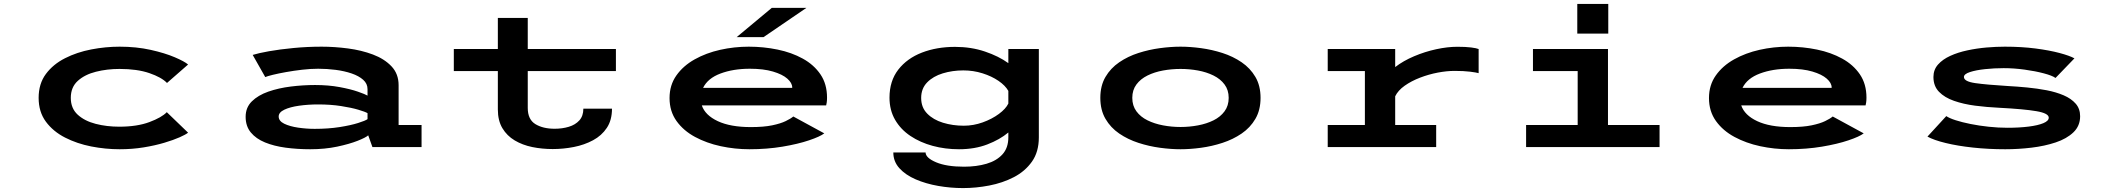

<svg xmlns="http://www.w3.org/2000/svg" viewBox="-20 -750 10787 979"><path d="M590 11Q518 11 445.2 -3.2Q372.5 -17.5 311.8 -48.5Q251 -79.5 214 -129.5Q177 -179.5 177 -251Q177 -323 214 -372.8Q251 -422.5 311.8 -453.2Q372.5 -484 445.5 -498Q518.5 -512 590 -512Q675 -512 748 -495.8Q821 -479.5 871.2 -458Q921.5 -436.5 939 -421L831.5 -327Q803.5 -356 741.5 -377.2Q679.5 -398.5 589.5 -398.5Q526 -398.5 469.2 -384.2Q412.5 -370 376.8 -337.8Q341 -305.5 341 -251Q341 -197.5 376.2 -165.2Q411.5 -133 467.8 -118.5Q524 -104 588 -104Q679 -104 741.8 -127.5Q804.5 -151 830.5 -178L939 -73.5Q927.5 -64 896 -50Q864.5 -36 817.5 -22Q770.5 -8 712.5 1.5Q654.5 11 590 11Z M1562 11Q1496 11 1436.5 3Q1377 -5 1331.2 -23.8Q1285.5 -42.5 1259 -74.5Q1232.5 -106.5 1232.5 -154.5Q1232.5 -202 1264.2 -233.2Q1296 -264.5 1348.2 -282.8Q1400.5 -301 1463 -308.8Q1525.5 -316.5 1586.5 -316.5Q1655 -316.5 1711.5 -306Q1768 -295.5 1805.2 -282.5Q1842.5 -269.5 1854 -262.5V-295.5Q1854 -323.5 1831.8 -343.2Q1809.5 -363 1772.8 -375.5Q1736 -388 1691.5 -393.8Q1647 -399.5 1602.5 -399.5Q1563.5 -399.5 1520.8 -394.5Q1478 -389.5 1438.8 -382.5Q1399.5 -375.5 1371 -368.5Q1342.5 -361.5 1332.5 -357L1268.5 -470Q1297 -479 1351.8 -488.8Q1406.5 -498.5 1476.5 -505.2Q1546.5 -512 1620 -512Q1685.5 -512 1754.2 -503Q1823 -494 1881.5 -472Q1940 -450 1976.2 -411.8Q2012.5 -373.5 2012.5 -315.5V-112.5H2129.5V0H1879L1857.5 -60Q1846 -49 1803.8 -32.2Q1761.5 -15.5 1698.8 -2.2Q1636 11 1562 11ZM1584.5 -93Q1654.5 -93 1711.5 -102Q1768.5 -111 1805.8 -122.8Q1843 -134.5 1854 -142.5V-173Q1842.5 -180 1807.2 -190.5Q1772 -201 1719.2 -209.2Q1666.5 -217.5 1602 -217.5Q1551.5 -217.5 1505.2 -211Q1459 -204.5 1430 -190.8Q1401 -177 1401 -156Q1401 -133 1429.2 -119.2Q1457.5 -105.5 1500 -99.2Q1542.5 -93 1584.5 -93Z M2518.5 -192V-387.5H2294V-500H2518.5V-658.5H2671V-500H3120.5V-387.5H2671V-199.5Q2671 -141 2709.8 -117.2Q2748.5 -93.5 2808 -93.5Q2847 -93.5 2880.2 -103.5Q2913.5 -113.5 2934 -136Q2954.5 -158.5 2954.5 -196H3100.5Q3100.5 -137.5 3074.2 -98Q3048 -58.5 3003.8 -34.8Q2959.5 -11 2906 -0.5Q2852.5 10 2798 10Q2744 10 2694 -0.2Q2644 -10.5 2604.5 -34Q2565 -57.5 2541.8 -96.2Q2518.5 -135 2518.5 -192Z M3801 11Q3727.5 11 3655.2 -4.5Q3583 -20 3524 -51.8Q3465 -83.5 3429.5 -133Q3394 -182.5 3394 -250Q3394 -316 3428.8 -365.2Q3463.5 -414.5 3522 -447.2Q3580.5 -480 3652.2 -496Q3724 -512 3798 -512Q3873.5 -512 3945 -497.2Q4016.5 -482.5 4073.2 -451.2Q4130 -420 4163.5 -370.8Q4197 -321.5 4197 -252.5Q4197 -237.5 4195.5 -227.8Q4194 -218 4192.5 -212.5H3558.5Q3575.5 -162.5 3640 -132.2Q3704.5 -102 3808.5 -102Q3874.5 -102 3917.5 -111Q3960.5 -120 3986.2 -132.5Q4012 -145 4025 -156L4183 -70Q4161.5 -53.5 4105.2 -34.5Q4049 -15.5 3970 -2.2Q3891 11 3801 11ZM3803.5 -399.5Q3719 -399.5 3654 -375.2Q3589 -351 3565 -302H4019.5V-304Q4019.5 -327 3994.5 -349Q3969.5 -371 3921.2 -385.2Q3873 -399.5 3803.5 -399.5ZM3873 -560.5H3736L3915.5 -710H4092Z M4870 11Q4799.5 11 4735.8 -6.2Q4672 -23.5 4622.2 -56.8Q4572.5 -90 4544 -139.2Q4515.5 -188.5 4515.5 -252Q4515.5 -337 4560.2 -394.8Q4605 -452.5 4680.8 -481.8Q4756.5 -511 4849.5 -511Q4932 -511 5002.2 -487.2Q5072.5 -463.5 5121.5 -428V-500H5277V-49.5Q5277 24.5 5241.8 74.2Q5206.5 124 5149.2 153.5Q5092 183 5024.2 196Q4956.5 209 4891 209Q4827 209 4764 198Q4701 187 4649 164.5Q4597 142 4566 107.8Q4535 73.5 4535 27.5H4699.5Q4700 55 4753.2 77.5Q4806.5 100 4895.5 100Q4959 100 5010.2 85Q5061.5 70 5091.5 37Q5121.5 4 5121.5 -50V-74.5Q5078 -38 5014 -13.5Q4950 11 4870 11ZM4677 -250.5Q4677 -202 4707.8 -170.8Q4738.5 -139.5 4788.2 -124.2Q4838 -109 4894.5 -109Q4943.5 -109 4990.8 -126Q5038 -143 5073.2 -169Q5108.5 -195 5121.5 -222V-286.5Q5106 -314 5071.2 -337.8Q5036.5 -361.5 4989.8 -376.2Q4943 -391 4892 -391Q4836.5 -391 4787.2 -376Q4738 -361 4707.5 -329.8Q4677 -298.5 4677 -250.5Z M5999.5 11Q5950.5 11 5894.8 3.5Q5839 -4 5785 -21.5Q5731 -39 5687 -69Q5643 -99 5616.8 -144Q5590.5 -189 5590.5 -251Q5590.5 -313 5616.8 -357.8Q5643 -402.5 5687 -432.5Q5731 -462.5 5784.8 -479.8Q5838.5 -497 5894.2 -504.5Q5950 -512 5999.5 -512Q6048.5 -512 6104 -504.5Q6159.5 -497 6213.2 -479.8Q6267 -462.5 6311 -432.5Q6355 -402.5 6381.2 -357.8Q6407.5 -313 6407.5 -251Q6407.5 -189 6381.2 -144Q6355 -99 6311 -69Q6267 -39 6213.2 -21.5Q6159.5 -4 6104 3.5Q6048.5 11 5999.5 11ZM5999.5 -102.5Q6045 -102.5 6088.8 -110.8Q6132.5 -119 6167.8 -136.5Q6203 -154 6224 -182.5Q6245 -211 6245 -251Q6245 -291 6224 -319.2Q6203 -347.5 6167.5 -365Q6132 -382.5 6088.5 -390.5Q6045 -398.5 5999.5 -398.5Q5954 -398.5 5910.2 -390.5Q5866.5 -382.5 5831 -365Q5795.5 -347.5 5774.5 -319.2Q5753.5 -291 5753.5 -251Q5753.5 -211 5774.5 -182.5Q5795.5 -154 5831 -136.5Q5866.5 -119 5910.2 -110.8Q5954 -102.5 5999.5 -102.5Z M6750 0V-112.5H6939.5V-387.5H6750V-500H7094V-408Q7135.5 -440 7190.5 -463.2Q7245.5 -486.5 7303.2 -499Q7361 -511.5 7411 -511.5Q7454 -511.5 7481.2 -508Q7508.5 -504.5 7519.5 -500V-377Q7507.5 -380.5 7475.8 -384.5Q7444 -388.5 7396.5 -388.5Q7357.5 -388.5 7311.2 -379.8Q7265 -371 7220.8 -354Q7176.5 -337 7142.5 -313Q7108.5 -289 7094 -259V-112.5H7303V0Z M8022.5 -730H8180.5V-578.5H8022.5ZM7761.5 0V-112.5H8024.5V-387.5H7796.5V-500H8179V-112.5H8442V0Z M9101 11Q9027.5 11 8955.2 -4.5Q8883 -20 8824 -51.8Q8765 -83.5 8729.5 -133Q8694 -182.5 8694 -250Q8694 -316 8728.8 -365.2Q8763.5 -414.5 8822 -447.2Q8880.5 -480 8952.2 -496Q9024 -512 9098 -512Q9173.5 -512 9245 -497.2Q9316.5 -482.5 9373.2 -451.2Q9430 -420 9463.5 -370.8Q9497 -321.5 9497 -252.5Q9497 -237.5 9495.5 -227.8Q9494 -218 9492.5 -212.5H8858.5Q8875.5 -162.5 8940 -132.2Q9004.5 -102 9108.5 -102Q9174.5 -102 9217.5 -111Q9260.5 -120 9286.2 -132.5Q9312 -145 9325 -156L9483 -70Q9461.5 -53.5 9405.2 -34.5Q9349 -15.5 9270 -2.2Q9191 11 9101 11ZM9103.5 -399.5Q9019 -399.5 8954 -375.2Q8889 -351 8865 -302H9319.5V-304Q9319.5 -327 9294.5 -349Q9269.5 -371 9221.2 -385.2Q9173 -399.5 9103.5 -399.5Z M10205 11Q10119 11 10040.2 2.5Q9961.5 -6 9901 -20.8Q9840.5 -35.5 9808 -53.5L9904 -158Q9919 -147.5 9951.5 -137Q9984 -126.5 10027.5 -117.8Q10071 -109 10119.8 -103.8Q10168.5 -98.5 10216 -98.5Q10276 -98.5 10323.8 -104.5Q10371.5 -110.5 10399 -122Q10426.5 -133.5 10426.5 -150Q10426.5 -172.5 10363 -183.2Q10299.5 -194 10173.5 -200.5Q10110.5 -203.5 10051 -211.2Q9991.5 -219 9943.5 -235.8Q9895.5 -252.5 9867 -281.8Q9838.5 -311 9838.5 -357.5Q9838.5 -394.5 9862 -421Q9885.5 -447.5 9924.5 -465.2Q9963.5 -483 10011.5 -493.2Q10059.5 -503.5 10109 -507.8Q10158.5 -512 10202.5 -512Q10287.5 -512 10358.8 -502.8Q10430 -493.5 10481.5 -479.8Q10533 -466 10557.5 -452.5L10461 -352.5Q10444.5 -364.5 10401.2 -376Q10358 -387.5 10303.2 -395Q10248.5 -402.5 10196.5 -402.5Q10148.5 -402.5 10101.8 -397.5Q10055 -392.5 10024.5 -382.5Q9994 -372.5 9994 -357.5Q9994 -334.5 10051.8 -326.2Q10109.5 -318 10216 -311.5Q10264 -309 10315.8 -304Q10367.5 -299 10415.8 -289.8Q10464 -280.5 10502.5 -264Q10541 -247.5 10563.8 -221.5Q10586.5 -195.5 10586.5 -157.5Q10586.5 -108 10552.2 -75.2Q10518 -42.5 10461.8 -23.8Q10405.5 -5 10338.2 3Q10271 11 10205 11Z"/></svg>

Font: Trispace Expanded SemiBold
Style: Regular
Weight: 600
Width: 7
Designer: Tyler Finck
Foundry: Etcetera Type Company
Version: Version 1.210; ttfautohint (v1.8.3)